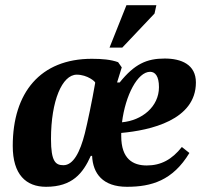

<svg xmlns="http://www.w3.org/2000/svg" viewBox="-20 -704 783 738"><path d="M157 14C258 14 299 -38 329 -105H334C337 -37 375 14 468 14C562 14 644 -10 708 -116L679 -139C641 -91 599 -68 544 -68C491 -68 446 -93 446 -181C446 -185 446 -189 446 -193C557 -203 733 -242 733 -387C733 -456 677 -479 613 -479C544 -479 497 -458 440 -387H430L448 -445L434 -465C406 -475 373 -478 333 -478C135 -478 29 -348 29 -143C29 -33 80 14 157 14ZM224 -69C194 -69 176 -82 176 -170C176 -317 219 -417 275 -417C316 -417 347 -390 346 -386C334 -316 316 -231 306 -191C288 -120 262 -69 224 -69ZM449 -234C462 -338 509 -428 557 -428C576 -428 591 -412 591 -369C591 -294 526 -241 449 -234ZM450 -521 574 -652 581 -684H466L401 -521Z"/></svg>

Font: STIX Two Text
Style: Bold Italic
Weight: 700
Italic angle: -12°
Designer: Ross Mills, John Hudson & Paul Hanslow, Tiro Typeworks Ltd; with prior portions MicroPress Inc. and Coen Hoffman, Elsevi
Foundry: Tiro Typeworks Ltd
Version: Version 2.13 b171